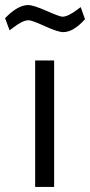

<svg xmlns="http://www.w3.org/2000/svg" viewBox="-67 -739 356 759"><path d="M72 -500H147V0H72ZM183 -612Q162 -612 110.5 -635.5Q59 -659 46 -659Q23 -659 -16 -629L-29 -619L-47 -667Q3 -719 44 -719Q65 -719 117 -696Q169 -673 180 -673Q202 -673 240 -702L252 -711L269 -663Q223 -612 183 -612Z"/></svg>

Font: TitilliumWeb-Regular
Style: Regular
Weight: 400
Version: Version 1.001;PS 57.000;hotconv 1.0.70;makeotf.lib2.5.55311